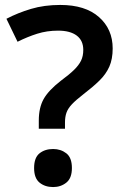

<svg xmlns="http://www.w3.org/2000/svg" viewBox="-20 -744 501 777"><path d="M137 -256Q137 -308 156.5 -343Q176 -378 226 -417Q260 -442 279.5 -461Q299 -480 308 -498.5Q317 -517 317 -542Q317 -580 290.5 -600Q264 -620 215 -620Q170 -620 130.5 -607.5Q91 -595 51 -575L6 -668Q52 -692 105.5 -708Q159 -724 224 -724Q325 -724 380.5 -675Q436 -626 436 -548Q436 -505 422.5 -474.5Q409 -444 382.5 -418Q356 -392 318 -363Q287 -339 271 -322Q255 -305 249 -288Q243 -271 243 -248V-223H137ZM118 -64Q118 -106 140 -123.5Q162 -141 195 -141Q226 -141 248.5 -123.5Q271 -106 271 -64Q271 -23 248.5 -5Q226 13 195 13Q162 13 140 -5Q118 -23 118 -64Z"/></svg>

Font: Noto Sans Medefaidrin SemiBold
Style: Regular
Weight: 600
Designer: Dalton Maag Ltd
Foundry: Dalton Maag Ltd
Version: Version 1.002; ttfautohint (v1.8.4.7-5d5b)